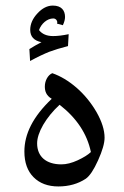

<svg xmlns="http://www.w3.org/2000/svg" viewBox="-20 -672 448 692"><path d="M141.6 -360.4C141.6 -344.7 145.5 -328.1 166.5 -315.9C98.1 -251 67.9 -188.5 67.9 -126C67.9 -85.9 79.1 -55.2 101.1 -33.2C123 -11.2 152.8 0 190.4 0C228 0 261.2 -9.3 289.1 -27.8C303.2 -37.6 317.9 -59.6 333.5 -94.2C349.1 -128.9 356.9 -155.8 356.9 -175.8C356.9 -203.1 347.2 -233.9 328.1 -267.6C308.6 -301.3 284.7 -330.6 256.3 -355.5C227.5 -380.4 198.2 -397.9 168.5 -408.2C152.8 -401.9 141.6 -381.3 141.6 -360.4ZM113.8 -155.3C113.8 -174.3 121.1 -196.8 135.7 -222.2C150.4 -247.1 169.9 -271.5 194.8 -294.4C256.3 -246.6 293.9 -189.9 307.6 -124C296.9 -113.8 280.8 -104 259.8 -94.2C238.8 -84.5 219.2 -79.6 201.2 -79.6C146 -79.6 113.8 -107.9 113.8 -155.3ZM206.5 -581.1C211.9 -592.3 214.4 -602.5 214.4 -610.8C214.4 -633.8 202.1 -651.9 170.4 -651.9C150.9 -651.9 132.3 -642.6 115.2 -624C97.7 -605.5 88.9 -585.4 88.9 -564.5C88.9 -540 102.5 -525.4 129.4 -520L106.9 -507.8L85.9 -495.1L88.4 -452.1C116.2 -467.3 139.2 -478 157.7 -485.4C175.8 -492.2 198.2 -499 225.1 -505.9L227.5 -548.8C206.5 -544.4 187.5 -542 171.4 -542C148.4 -542 131.8 -549.3 120.6 -563.5C128.4 -586.4 149.9 -605.5 171.9 -605.5C181.2 -605.5 186.5 -597.7 186.5 -591.8L185.5 -586.9Z"/></svg>

Font: Noto Naskh Arabic
Style: Regular
Weight: 400
Designer: Monotype Design Team
Foundry: Monotype Imaging Inc.
Version: Version 1.07